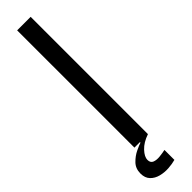

<svg xmlns="http://www.w3.org/2000/svg" viewBox="-290 -635 764 764"><g transform="rotate(-45 92.5 -253.0)"><path d="M55 0V-660H131V0ZM133 147Q115 152 92.5 153.5Q70 155 48.5 149.5Q27 144 13 129.5Q-1 115 -1 90Q-1 62 16.5 44Q34 26 55 16Q76 6 86 3V-6H131V0Q96 12 76.5 33Q57 54 57 71Q57 88 70 93Q83 98 101 96Q119 94 133 91Z"/></g></svg>

Font: Bricolage Grotesque 96pt Light
Style: Regular
Weight: 300
Designer: Mathieu Triay
Foundry: Atelier Triay
Version: Version 1.001; ttfautohint (v1.8.4.7-5d5b);gftools[0.9.33.de